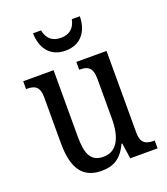

<svg xmlns="http://www.w3.org/2000/svg" viewBox="-138 -838 823 944"><g transform="rotate(-20 274.0 -365.5)"><path d="M267 -606C350 -606 389 -666 390 -741H348C338 -693 309 -673 267 -673C226 -673 196 -693 187 -741H145C146 -666 185 -606 267 -606ZM232 10C290 10 335 -10 368 -82H372L384 0H527V-41H523C486 -41 455 -49 455 -109V-536H297V-495H300C337 -495 366 -486 366 -422V-215C366 -118 336 -52 264 -52C197 -52 178 -99 178 -189V-536H19V-495H23C60 -495 89 -486 89 -427V-186C89 -48 138 10 232 10Z"/></g></svg>

Font: Noto Serif Lao Condensed
Style: Regular
Weight: 400
Width: 3
Designer: Monotype Design Team
Foundry: Monotype Imaging Inc.
Version: Version 2.003